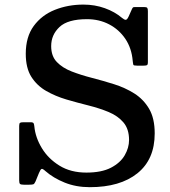

<svg xmlns="http://www.w3.org/2000/svg" viewBox="-20 -780 722 816"><path d="M544 -521.5Q539.5 -575 512.8 -614.8Q486 -654.5 443.8 -676.5Q401.5 -698.5 350 -698.5Q268 -698.5 232.8 -665.2Q197.5 -632 197.5 -584Q197.5 -541.5 221.5 -516.5Q245.5 -491.5 284.8 -476.2Q324 -461 370.8 -449Q417.5 -437 464.5 -422.2Q511.5 -407.5 550.8 -382.8Q590 -358 613.8 -317.5Q637.5 -277 637.5 -213Q637.5 -102.5 564 -43.5Q490.5 15.5 361.5 15.5Q303 15.5 254.8 -4Q206.5 -23.5 173 -53Q161 -64 156.5 -62Q152 -60 145.5 -44.5L131 -9Q126.5 1 122.2 3Q118 5 103.5 5H81.5Q69.5 5 65.5 2Q61.5 -1 61.5 -13V-245Q61.5 -256 65.5 -258.2Q69.5 -260.5 81 -260.5H109Q120.5 -260.5 122.8 -256.2Q125 -252 126 -242.5Q130.5 -195.5 157.8 -150.5Q185 -105.5 232.8 -76Q280.5 -46.5 347 -46.5Q411.5 -46.5 451.5 -67.2Q491.5 -88 510 -120Q528.5 -152 528.5 -185Q528.5 -231.5 504.8 -259.5Q481 -287.5 442 -303.8Q403 -320 356 -331.8Q309 -343.5 262.2 -357.2Q215.5 -371 176.2 -393.5Q137 -416 113.2 -453.5Q89.5 -491 89.5 -551.5Q89.5 -623.5 123.5 -669.8Q157.5 -716 213.2 -738.2Q269 -760.5 334.5 -760.5Q383 -760.5 425.5 -745.2Q468 -730 498.5 -704Q508 -696 514 -695.8Q520 -695.5 526.5 -709.5L541.5 -743Q544 -747.5 545.8 -748.8Q547.5 -750 554.5 -750H593Q603 -750 605.8 -746.5Q608.5 -743 608.5 -732.5V-516Q608.5 -505 604.5 -503Q600.5 -501 589.5 -501H563Q548 -501 546.8 -504.5Q545.5 -508 544 -521.5Z"/></svg>

Font: Besley Medium
Style: Regular
Weight: 500
Designer: Owen Earl
Foundry: indestructible type*
Version: Version 2.001; ttfautohint (v1.8.3)